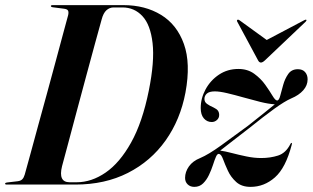

<svg xmlns="http://www.w3.org/2000/svg" viewBox="-32 -720 1220 749"><path d="M-12 -3.5Q-12 -7 -5.5 -8L37 -13Q49 -14.5 55 -20.8Q61 -27 64.5 -39Q73 -69.5 86.8 -119.8Q100.5 -170 117.2 -231.5Q134 -293 151.8 -357.5Q169.5 -422 185.5 -481.8Q201.5 -541.5 214.2 -588.5Q227 -635.5 234 -661.5Q236.5 -673.5 233.2 -679Q230 -684.5 217.5 -686L175 -691.5Q166.5 -692.5 166.5 -696.5Q166.5 -700 172.5 -700H449.5Q534 -700 596.2 -662Q658.5 -624 685.5 -548.2Q712.5 -472.5 691.5 -359Q671.5 -253 614 -172Q556.5 -91 467 -45.5Q377.5 0 262 0H-6Q-12 0 -12 -3.5ZM267 -9Q325 -9 380 -46.8Q435 -84.5 479.2 -163.5Q523.5 -242.5 548.5 -366.5Q571.5 -480.5 563.2 -552Q555 -623.5 523.5 -657.2Q492 -691 445.5 -691H411Q395.5 -691 383.2 -680Q371 -669 364.5 -644Q354.5 -609 338.8 -550.8Q323 -492.5 304.2 -423.2Q285.5 -354 267.2 -285.5Q249 -217 233.8 -160.2Q218.5 -103.5 210 -71.5Q194.5 -9 239.5 -9ZM822.5 -119.5Q816 -121 810.5 -108.5Q805 -96 798.8 -76.5Q792.5 -57 783.2 -37.5Q774 -18 760.2 -4.5Q746.5 9 726 9Q710 9 700 -0.8Q690 -10.5 690 -26Q690 -49.5 705 -70.8Q720 -92 749 -103.5Q781 -117 831 -153Q881 -189 935 -229Q966.5 -253.5 994.8 -276.5Q1023 -299.5 1040 -313Q1015.5 -314.5 983.2 -322.5Q951 -330.5 917.5 -340Q884 -349.5 854.5 -356.5Q825 -363.5 806 -363.5Q784.5 -363.5 775 -355Q765.5 -346.5 765.5 -334Q765.5 -322 775.5 -314.8Q785.5 -307.5 801.5 -300.5Q814 -294.5 818.5 -287.8Q823 -281 823 -271.5Q823 -259.5 814.2 -251.8Q805.5 -244 794 -244Q775.5 -244 763.2 -258.2Q751 -272.5 751 -298.5Q751 -336.5 770 -371.5Q789 -406.5 822.2 -428.8Q855.5 -451 898 -451Q934 -451 959.8 -432.2Q985.5 -413.5 1002.8 -389.2Q1020 -365 1031 -346.5Q1042 -328 1049 -328Q1056.5 -328 1061.2 -346.5Q1066 -365 1072.8 -389Q1079.5 -413 1092.5 -431.5Q1105.5 -450 1130 -450Q1148.5 -450 1158.2 -438.8Q1168 -427.5 1168 -410.5Q1168 -387 1151 -367.8Q1134 -348.5 1104 -336Q1079.5 -325.5 1038.2 -295.8Q997 -266 940.5 -220.5Q906.5 -194.5 875.5 -170.2Q844.5 -146 827 -132.5Q846 -130 872.5 -123Q899 -116 929 -109.8Q959 -103.5 987 -103.5Q1022.5 -103.5 1052.8 -113.2Q1083 -123 1100.5 -157.5Q1103 -163 1105.5 -162.5Q1108 -162 1106 -155Q1082.5 -65 1040.5 -28Q998.5 9 945.5 9Q910.5 9 889.5 -10Q868.5 -29 857 -54Q845.5 -79 838.2 -98.8Q831 -118.5 822.5 -119.5ZM1002 -485Q992.5 -476 986 -476Q979 -476 974.5 -485L893.5 -635.5Q891 -640 894 -642.5Q897 -644.5 901.5 -641.5L1008.5 -564L1155.5 -641.5Q1161.5 -644.5 1163 -642.5Q1165 -640.5 1160.5 -635.5Z"/></svg>

Font: Fraunces 144pt SemiBold
Style: Italic
Weight: 600
Italic angle: -16°
Version: Version 1.000;[0bf87f6ff]